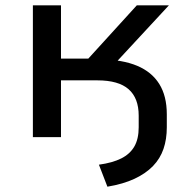

<svg xmlns="http://www.w3.org/2000/svg" viewBox="-20 -517 713 724"><path d="M385 187 353 104Q404 97 437 80.5Q470 64 486.5 35.5Q503 7 503 -37V-81Q503 -147 465 -180.5Q427 -214 347 -214H210V0H104V-497H210V-296H313L496 -497H617L390 -252L361 -293Q442 -292 497 -269Q552 -246 580.5 -200.5Q609 -155 609 -86V-37Q609 8 596.5 44.5Q584 81 557 109Q530 137 487.5 157Q445 177 385 187Z"/></svg>

Font: Nunito Sans 7pt SemiExpanded Medium
Style: Regular
Weight: 500
Width: 6
Designer: Vernon Adams
Foundry: Vernon Adams
Version: Version 3.101;gftools[0.9.27]